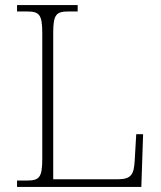

<svg xmlns="http://www.w3.org/2000/svg" viewBox="-20 -734 631 754"><path d="M47 0H535L542 -207H515L509 -104C506 -51 497 -30 443 -30H189V-606C189 -679 202 -689 251 -689H285V-714H47V-689H84C133 -689 146 -679 146 -605V-109C146 -35 133 -25 84 -25H47Z"/></svg>

Font: Noto Serif Gurmukhi ExtraLight
Style: Regular
Weight: 200
Designer: Vaibhav Singh and the Monotype Design Team
Foundry: Monotype Imaging Inc.
Version: Version 2.004